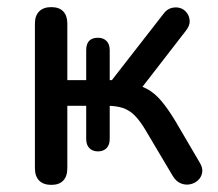

<svg xmlns="http://www.w3.org/2000/svg" viewBox="-20 -512 612 539"><path d="M124 7Q102 7 90 -5Q78 -17 78 -40V-446Q78 -468 90 -480Q102 -492 124 -492Q146 -492 157.5 -480Q169 -468 169 -446V-287H222V-371Q222 -406 255 -406Q270 -406 279 -397Q288 -388 288 -371V-287H294L438 -472Q448 -486 461 -489.5Q474 -493 485.5 -489.5Q497 -486 504.5 -476Q512 -466 512.5 -453Q513 -440 502 -426L365 -249L343 -277Q371 -274 392.5 -262.5Q414 -251 433 -228.5Q452 -206 473 -171L541 -55Q550 -40 547.5 -27Q545 -14 535.5 -5.5Q526 3 513 5.5Q500 8 487 2.5Q474 -3 465 -18L389 -146Q373 -173 358 -188Q343 -203 324.5 -209Q306 -215 280 -215H268L288 -226V-122Q288 -105 279 -96Q270 -87 255 -87Q240 -87 231 -96Q222 -105 222 -122V-215H169V-40Q169 -17 157.5 -5Q146 7 124 7Z"/></svg>

Font: Nunito Medium
Style: Regular
Weight: 500
Designer: Vernon Adams
Foundry: Vernon Adams
Version: Version 3.602